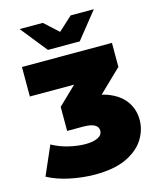

<svg xmlns="http://www.w3.org/2000/svg" viewBox="-134 -1010 922 1119"><g transform="rotate(-15 327.0 -450.5)"><path d="M300 16Q227 16 150 0Q73 -16 16 -47L92 -221Q139 -195 192.5 -182.5Q246 -170 292 -170Q337 -170 365.5 -183.5Q394 -197 394 -224Q394 -247 372 -259.5Q350 -272 301 -272H207V-417L398 -601L419 -522H49V-700H592V-555L401 -371L288 -435H350Q442 -435 505 -408Q568 -381 600 -333.5Q632 -286 632 -225Q632 -164 597.5 -109Q563 -54 490 -19Q417 16 300 16ZM221 -757 93 -917H233L375 -787H259L401 -917H541L413 -757Z"/></g></svg>

Font: MOST Montserrat Black
Style: Regular
Weight: 900
Designer: Julieta Ulanovsky
Foundry: Julieta Ulanovsky
Version: Version 8.000;March 11, 2024;FontCreator 15.0.0.2926 64-bit